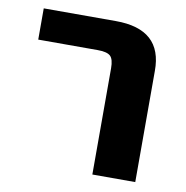

<svg xmlns="http://www.w3.org/2000/svg" viewBox="-65 -585 628 650"><g transform="rotate(10 249.0 -260.5)"><path d="M34.2 -416V-523.4H282.2Q442.4 -523.4 441.4 -379.9V2H293.9V-363.3Q293.9 -394.5 282.2 -405.3Q270.5 -416 238.3 -416Z"/></g></svg>

Font: Nasu
Style: Bold
Weight: 700
Designer: Ryoko NISHIZUKA (kana &amp; ideographs); Paul D. Hunt (Latin, Greek &amp; Cyrillic); Wenlong ZHANG (bopomofo); Sandoll C
Version: Version 2014.1215